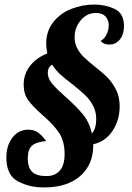

<svg xmlns="http://www.w3.org/2000/svg" viewBox="-20 -770 582 844"><path d="M58.5 27C92.2 45 130.3 54 173 54C241 54 294.2 37.3 332.5 4C370.8 -29.3 390 -75 390 -133V-136C426 -144 454.3 -163.7 475 -195C495.7 -226.3 506 -262.3 506 -303C506 -330.3 500.8 -354.3 490.5 -375C480.2 -395.7 467.8 -413.3 453.5 -428C439.2 -442.7 420 -459.3 396 -478C374.7 -495.3 358.5 -509.3 347.5 -520C336.5 -530.7 327.2 -543.2 319.5 -557.5C311.8 -571.8 308 -588 308 -606C308 -634.7 317 -659.7 335 -681C353 -702.3 375.3 -713 402 -713C420.7 -713 434.7 -707.8 444 -697.5C453.3 -687.2 458 -674.3 458 -659C458 -645 454.8 -631.5 448.5 -618.5C442.2 -605.5 433.3 -596 422 -590C432 -579.3 444.3 -574 459 -574C479 -574 495 -581.5 507 -596.5C519 -611.5 525 -631 525 -655C525 -693 511.2 -718.3 483.5 -731C455.8 -743.7 426.3 -750 395 -750C359.7 -750 325.8 -743.7 293.5 -731C261.2 -718.3 234.7 -698.8 214 -672.5C193.3 -646.2 183 -614.3 183 -577C183 -565.7 184.7 -551.7 188 -535C156.7 -523 131.5 -505 112.5 -481C93.5 -457 84 -429.3 84 -398C84 -370.7 90.7 -347.8 104 -329.5C117.3 -311.2 138 -289.7 166 -265C198 -237.7 222.3 -211.7 239 -187C255.7 -162.3 264 -131 264 -93C264 -60.3 257 -36 243 -20C229 -4 209.3 4 184 4C154.7 4 133.7 -2.3 121 -15C108.3 -27.7 102 -47.3 102 -74C102 -99.3 108 -117.7 120 -129C132 -140.3 153 -147.3 183 -150C171.7 -165.3 160.2 -177.5 148.5 -186.5C136.8 -195.5 122 -200 104 -200C76 -200 53 -188.5 35 -165.5C17 -142.5 8 -113 8 -77C8 -25.7 24.8 9 58.5 27ZM403 -246C403 -219.3 396.7 -198.3 384 -183C376.7 -216.3 363.2 -244.8 343.5 -268.5C323.8 -292.2 297.7 -318.3 265 -347C239.7 -369.7 220.8 -388.3 208.5 -403C196.2 -417.7 190 -433.7 190 -451C190 -466.3 196.3 -478 209 -486C219 -470 231 -455.7 245 -443C259 -430.3 277 -415.7 299 -399C322.3 -380.3 340.8 -364.5 354.5 -351.5C368.2 -338.5 379.7 -323.2 389 -305.5C398.3 -287.8 403 -268 403 -246Z"/></svg>

Font: DonutKreme
Style: Regular
Weight: 400
Designer: Impallari Type
Foundry: Impallari Type
Version: Version 2.100